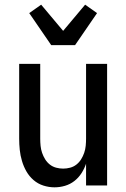

<svg xmlns="http://www.w3.org/2000/svg" viewBox="-20 -793 540 821"><path d="M213 8Q189 8 165.5 0.5Q142 -7 123.5 -23Q105 -39 93 -60Q81 -81 74 -104.5Q67 -128 64.5 -152Q62 -176 62 -200V-520H152V-200Q152 -185 153.5 -169.5Q155 -154 160 -139.5Q165 -125 173 -112Q181 -99 193 -89.5Q205 -80 220 -76Q235 -72 250 -72Q265 -72 280 -76Q295 -80 307 -89.5Q319 -99 327 -112Q335 -125 340 -139.5Q345 -154 346.5 -169.5Q348 -185 348 -200V-520H438V0H348V-93Q341 -72 328.5 -52.5Q316 -33 298 -19Q280 -5 258 1.5Q236 8 213 8ZM199 -600 105 -737 156 -773 250 -661 344 -773 395 -737 301 -600Z"/></svg>

Font: Iosevka Custom Medium
Style: Regular
Weight: 500
Monospace: yes
Designer: Belleve Invis
Foundry: Belleve Invis
Version: Version 32.5.0; ttfautohint (v1.8.4)